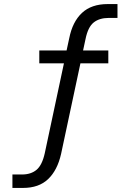

<svg xmlns="http://www.w3.org/2000/svg" viewBox="-20 -734 640 943"><path d="M41 189V123H88Q132 123 159.5 100Q187 77 200 18L294 -423H173V-486H307L320 -546Q336 -627 382.5 -670.5Q429 -714 509 -714H557V-646H515Q468 -646 440 -623.5Q412 -601 400 -542L388 -486H512V-423H375L280 22Q262 102 216.5 145.5Q171 189 93 189Z"/></svg>

Font: Winston
Style: Regular
Weight: 400
Designer: Original fonts by Vernon Adams / Changes by Cristiano Sobral
Foundry: Original fonts by Vernon Adams / Changes by Cristiano Sobral
Version: Version 2.503;July 17, 2020;FontCreator 13.0.0.2655 64-bit